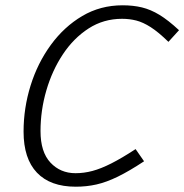

<svg xmlns="http://www.w3.org/2000/svg" viewBox="-20 -690 696 725"><path d="M266 15Q170 15 119.5 -38Q69 -91 69 -193Q69 -282 95.5 -367Q122 -452 172 -520.5Q222 -589 290.5 -629.5Q359 -670 443 -670Q483 -670 516 -662Q549 -654 582 -634Q615 -614 656 -576L616 -532Q578 -569 549 -587.5Q520 -606 494.5 -612.5Q469 -619 441 -619Q371 -619 314.5 -582.5Q258 -546 217.5 -485Q177 -424 155 -348.5Q133 -273 133 -195Q133 -116 170.5 -76Q208 -36 265 -36Q297 -36 329 -44.5Q361 -53 400.5 -73Q440 -93 492 -127L524 -81Q468 -44 425 -23Q382 -2 344.5 6.5Q307 15 266 15Z"/></svg>

Font: Intel One Mono Light
Style: Italic
Weight: 300
Italic angle: -16°
Monospace: yes
Designer: Fred Shallcrass
Foundry: Frere-Jones Type LLC
Version: Version 1.004